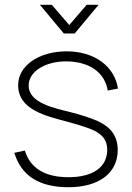

<svg xmlns="http://www.w3.org/2000/svg" viewBox="-20 -770 554 804"><path d="M147 -750 247 -630H293L393 -750H343L270 -665L197 -750ZM267 14C394.5 14 473 -45.5 473 -142C473 -197 447.5 -236 389 -263C362.5 -275 320 -289 274.5 -300.5C210 -317 100 -337.5 100 -412C100 -470.5 169.5 -513 256.5 -513C353 -513 419 -467 431 -391L474 -399C460 -492.5 375 -555 259.5 -555C142 -555 56 -494.5 56 -413.5C56 -308.5 175.5 -284 263 -260C304 -249 341.5 -237 362.5 -228.5C413.5 -207 429 -179 429 -143C429 -70 369 -28 267 -28C169.5 -28 107.5 -64 84 -139.5L40 -130C70 -31.5 147 14 267 14Z"/></svg>

Font: Vela Sans ExtLt
Style: Regular
Weight: 200
Designer: Principal design: Mikhail Sharanda - project Manrope.
Design modification: Ravid Balaliev
Foundry: Mikhail Sharanda
Version: Version 1.001